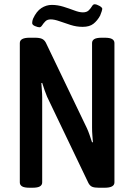

<svg xmlns="http://www.w3.org/2000/svg" viewBox="-20 -879 630 901"><path d="M119 2Q94 2 83.5 -4.5Q73 -11 73 -23V-677Q73 -702 119 -702H143Q165 -702 176.5 -697Q188 -692 195 -679L388 -277Q394 -264 400.5 -245.5Q407 -227 412 -211L416 -212Q415 -224 413.5 -243Q412 -262 412 -280V-677Q412 -689 422.5 -695.5Q433 -702 458 -702H471Q496 -702 506.5 -695.5Q517 -689 517 -677V-23Q517 2 471 2H444Q423 2 412.5 -2.5Q402 -7 395 -20L201 -425Q196 -437 189.5 -455Q183 -473 178 -490L174 -489Q175 -474 176.5 -456Q178 -438 178 -421V-23Q178 -11 167.5 -4.5Q157 2 132 2ZM165 -751Q158 -751 144.5 -756.5Q131 -762 131 -771Q131 -776 132 -781Q133 -786 135 -791Q151 -826 174 -841Q197 -856 223 -856Q250 -856 277.5 -847.5Q305 -839 328.5 -830Q352 -821 369 -821Q387 -821 396.5 -830.5Q406 -840 411.5 -849.5Q417 -859 424 -859Q433 -859 446.5 -851.5Q460 -844 460 -837Q460 -834 457.5 -826.5Q455 -819 450 -806Q437 -782 418.5 -767.5Q400 -753 368 -753Q339 -753 311 -762Q283 -771 259 -779.5Q235 -788 218 -788Q202 -788 193 -779Q184 -770 178 -760.5Q172 -751 165 -751Z"/></svg>

Font: Asap Condensed Medium
Style: Regular
Weight: 500
Width: 3
Designer: Pablo Cosgaya
Foundry: Omnibus-Type
Version: Version 3.001; ttfautohint (v1.8.4.7-5d5b)